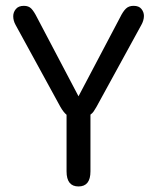

<svg xmlns="http://www.w3.org/2000/svg" viewBox="-20 -646 552 675"><path d="M256 9.5Q214 9.5 214 -43.5V-242.5Q203.5 -251 192.5 -270L35 -558Q26.5 -573 26.5 -589Q26.5 -603 35.8 -614.2Q45 -625.5 64 -625.5Q80.5 -625.5 90 -615.8Q99.5 -606 110.5 -584L256 -307.5L402 -584.5Q412.5 -606 422.8 -615.8Q433 -625.5 449.5 -625.5Q468.5 -625.5 477.2 -614.5Q486 -603.5 486 -590Q486 -582 483.5 -573.8Q481 -565.5 477 -558.5L319 -270Q314 -261 309.2 -254.2Q304.5 -247.5 298 -243V-43.5Q298 9.5 256 9.5Z"/></svg>

Font: Sono
Style: Regular
Weight: 400
Designer: Tyler Finck
Foundry: Tyler Finck
Version: Version 2.112